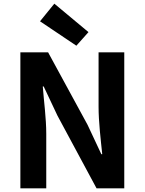

<svg xmlns="http://www.w3.org/2000/svg" viewBox="-20 -1026 789 1046"><path d="M91 0H232V-297C232 -382 219 -475 213 -555H218L293 -396L506 0H657V-741H517V-445C517 -361 529 -263 537 -186H532L457 -346L242 -741H91ZM396 -777 462 -851 276 -1006 198 -910Z"/></svg>

Font: Noto Sans Mono CJK SC
Style: Bold
Weight: 700
Designer: Ryoko NISHIZUKA 西塚涼子 (kana, bopomofo & ideographs); Paul D. Hunt (Latin, Greek & Cyrillic); Sandoll Communications 산돌커뮤니
Foundry: Adobe
Version: Version 2.004;hotconv 1.0.118;makeotfexe 2.5.65603